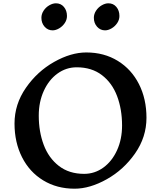

<svg xmlns="http://www.w3.org/2000/svg" viewBox="-20 -1124 975 1164"><path d="M386 -1027Q386 -1004 372.5 -984Q359 -964 338.5 -952Q318 -940 299 -940Q270 -940 250.5 -962Q231 -984 231 -1016Q231 -1039 244.5 -1059.5Q258 -1080 279 -1092Q300 -1104 319 -1104Q349 -1104 367.5 -1082Q386 -1060 386 -1027ZM704 -1027Q704 -1004 690.5 -984Q677 -964 656.5 -952Q636 -940 617 -940Q588 -940 568.5 -962Q549 -984 549 -1016Q549 -1039 562.5 -1059.5Q576 -1080 597 -1092Q618 -1104 637 -1104Q667 -1104 685.5 -1082Q704 -1060 704 -1027ZM868 -410Q868 -293 799 -194Q730 -95 627.5 -37.5Q525 20 432 20Q325 20 242 -30.5Q159 -81 113.5 -171Q68 -261 68 -375Q68 -492 137 -591.5Q206 -691 308 -748.5Q410 -806 503 -806Q611 -806 694 -755Q777 -704 822.5 -614Q868 -524 868 -410ZM215 -423Q215 -326 245 -246Q275 -166 337 -118Q399 -70 490 -70Q554 -70 606.5 -108Q659 -146 689.5 -213Q720 -280 720 -363Q720 -461 690 -541Q660 -621 598 -668.5Q536 -716 445 -716Q381 -716 328.5 -678Q276 -640 245.5 -573Q215 -506 215 -423Z"/></svg>

Font: InknutAntiqua
Style: Medium
Weight: 500
Designer: Claus Eggers Srensen
Foundry: Claus Eggers Srensen
Version: Version 1.000; ttfautohint (v1.2) -l 7 -r 28 -G 50 -x 13 -D 